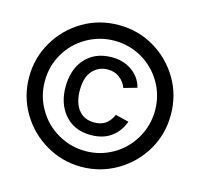

<svg xmlns="http://www.w3.org/2000/svg" viewBox="-110 -852 1051 1009"><g transform="rotate(15 415.5 -347.5)"><path d="M415.5 37.6Q311.5 37.6 222.7 -14.6Q133.8 -66.9 82 -154.8Q29.8 -243.7 29.8 -348.1Q29.8 -452.6 82 -541.5Q133.8 -629.9 222.7 -682.1Q310.1 -733.4 415.5 -733.4Q521.5 -733.4 608.9 -682.1Q697.3 -629.9 749.5 -541.5Q800.8 -454.1 800.8 -348.1Q800.8 -242.2 749.5 -154.8Q697.8 -66.9 608.9 -14.6Q520 37.6 415.5 37.6ZM565.9 -88.4Q634.3 -127.9 674.8 -198.2Q714.8 -268.1 714.8 -348.6Q714.8 -429.2 674.8 -499Q634.3 -567.4 565.9 -607.9Q496.1 -647.9 415.5 -647.9Q335 -647.9 265.1 -607.9Q194.8 -567.4 155.3 -499Q115.2 -430.7 115.2 -348.6Q115.2 -266.6 155.3 -198.2Q195.3 -128.4 265.1 -88.4Q334.5 -47.9 415.5 -47.9Q496.6 -47.9 565.9 -88.4ZM420.9 -136.7Q326.7 -136.7 274.4 -202.1Q228 -259.8 228 -349.1Q229 -438.5 274.4 -494.6Q328.6 -560.5 424.3 -560.5Q481.4 -560.5 523.4 -534.7Q578.1 -502 594.7 -440.4L522.9 -419.9Q511.7 -451.7 483.4 -473.1Q457.5 -492.7 420.9 -492.7Q366.2 -492.7 333 -450.7Q305.2 -415.5 305.2 -349.6Q305.2 -286.1 333 -247.1Q363.8 -205.1 421.4 -205.1Q460 -205.1 484.9 -223.6Q510.7 -245.1 521.5 -273.4L594.7 -255.4Q574.7 -199.7 530.3 -168Q486.3 -136.7 420.9 -136.7Z"/></g></svg>

Font: Vela Sans Med
Style: Regular
Weight: 500
Designer: Principal design: Mikhail Sharanda - project Manrope.
Design modification: Ravid Balaliev
Foundry: Mikhail Sharanda
Version: Version 1.001